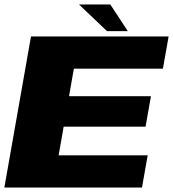

<svg xmlns="http://www.w3.org/2000/svg" viewBox="-32 -838 774 858"><path d="M-12.5 0 106.5 -675H721.5L696 -531H298L276.5 -408H642.5L618.5 -272H252.5L230 -144H628L602.5 0ZM446 -699 321 -818H461L539 -699Z"/></svg>

Font: Anybody ExtraExpanded ExtraBold
Style: Italic
Weight: 800
Width: 8
Italic angle: -10°
Designer: Tyler Finck
Foundry: Etcetera Type Company
Version: Version 1.010; ttfautohint (v1.8.3) -l 8 -r 50 -G 200 -x 14 